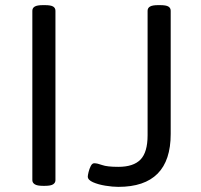

<svg xmlns="http://www.w3.org/2000/svg" viewBox="-20 -722 783 748"><path d="M147 2Q125 2 115.5 -4Q106 -10 106 -20V-680Q106 -691 115.5 -696.5Q125 -702 147 -702H155Q178 -702 187 -696.5Q196 -691 196 -680V-20Q196 -10 187 -4Q178 2 155 2ZM441 6Q419 6 391 1.5Q363 -3 342.5 -12Q322 -21 322 -34Q322 -39 325 -51.5Q328 -64 333.5 -75Q339 -86 347 -86Q359 -86 378 -79Q397 -72 441 -72Q500 -72 527.5 -100.5Q555 -129 555 -195V-680Q555 -691 564.5 -696.5Q574 -702 596 -702H604Q627 -702 636 -696.5Q645 -691 645 -680V-200Q645 6 441 6Z"/></svg>

Font: Asap Semi Expanded
Style: Regular
Weight: 400
Width: 6
Designer: Pablo Cosgaya
Foundry: Omnibus-Type
Version: Version 3.001; ttfautohint (v1.8.4.7-5d5b)